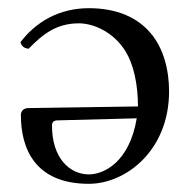

<svg xmlns="http://www.w3.org/2000/svg" viewBox="-20 -438 475 469"><path d="M314 -149C296 -41 233 -12 197 -12C151 -12 107 -51 107 -131C107 -140 111 -143.7 121 -144ZM50 -319C85 -355 118 -381 173 -381C207 -381 257 -361 287 -312C306 -281 317 -233 317 -178L49 -174C38 -173.8 31 -167 31 -157C31 -77 64 11 197 11C287.1 11 393 -70 393 -215C393 -268 379 -321 348 -357C316 -395 266 -418 197 -418C125 -418 68 -385 30 -335C33 -325 39 -320 50 -319Z"/></svg>

Font: Libertinus Serif Display
Style: Regular
Weight: 400
Designer: Philipp H. Poll
Foundry: Khaled Hosny
Version: Version 6.1